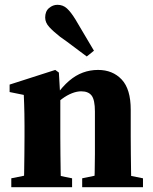

<svg xmlns="http://www.w3.org/2000/svg" viewBox="-20 -779 637 799"><path d="M27 0V-37L116 -55H191L280 -37V0ZM78 0Q80 -24 80.5 -61Q81 -98 81.5 -138Q82 -178 82 -210V-257Q82 -286 81.5 -306.5Q81 -327 80.5 -345.5Q80 -364 79 -384L20 -396V-427L210 -488L225 -477L231 -373V-370V-210Q231 -178 231.5 -138Q232 -98 232.5 -61Q233 -24 235 0ZM322 0V-37L409 -55H484L575 -37V0ZM371 0Q373 -24 374 -61Q375 -98 375 -137.5Q375 -177 375 -210V-315Q375 -363 361.5 -381Q348 -399 318 -399Q300 -399 279.5 -391Q259 -383 238 -367.5Q217 -352 198 -330L195 -380H212Q240 -419 267.5 -442.5Q295 -466 325 -477Q355 -488 388 -488Q449 -488 486.5 -448Q524 -408 524 -323V-210Q524 -177 524.5 -137.5Q525 -98 525.5 -61Q526 -24 528 0ZM371 -568 341 -544Q328 -554 313.5 -564.5Q299 -575 279.5 -590Q260 -605 230 -626Q202 -648 185 -666.5Q168 -685 168 -706Q168 -732 184 -745.5Q200 -759 219 -759Q242 -759 258.5 -744Q275 -729 294 -698Q314 -664 328 -640.5Q342 -617 352 -600Q362 -583 371 -568Z"/></svg>

Font: Source Serif 4 36pt
Style: Bold
Weight: 700
Designer: Frank Grießhammer
Foundry: Adobe Systems Incorporated
Version: Version 4.004;hotconv 1.0.116;makeotfexe 2.5.65601